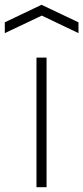

<svg xmlns="http://www.w3.org/2000/svg" viewBox="-61 -780 347 800"><path d="M-41 -687 112 -760 266 -687V-642L113 -715L-41 -642ZM91 -540H133V0H91Z"/></svg>

Font: Encode Sans Wide
Style: Thin
Weight: 100
Designer: Pablo Impallari, Andres Torresi
Foundry: Pablo Impallari, Andres Torresi
Version: Version 1.000; ttfautohint (v1.00) -l 8 -r 50 -G 200 -x 14 -